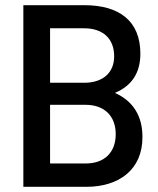

<svg xmlns="http://www.w3.org/2000/svg" viewBox="-20 -720 608 740"><path d="M70 0H313C437 0 530 -65 529 -193C529 -274 492 -331 423 -362C487 -389 521 -438 521 -513C521 -640 439 -700 305 -700H70ZM173 -90V-316H310C382 -316 426 -273 426 -203C426 -132 382 -90 311 -90ZM173 -401V-611H304C377 -611 420 -571 420 -503C420 -440 377 -401 304 -401Z"/></svg>

Font: Vanilla Cream DemiBold
Style: Regular
Weight: 600
Designer: Jeremy Tribby, Jinavaṁso
Foundry: Tribby Type
Version: Version 1.422;Glyphs 3.1.2 (3151)